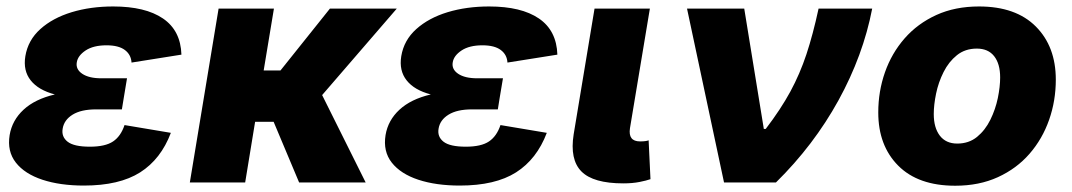

<svg xmlns="http://www.w3.org/2000/svg" viewBox="-20 -573 3367 603"><path d="M243.2 9.8Q168.9 9.8 113.3 -8.5Q57.6 -26.9 29.8 -62.3Q2 -97.7 10.3 -148.9Q18.1 -195.3 54 -228.5Q89.8 -261.7 152.3 -276.4Q100.6 -290 76.4 -320.6Q52.2 -351.1 59.6 -396.5Q67.9 -446.8 106.7 -481.7Q145.5 -516.6 205.1 -534.7Q264.6 -552.7 335.4 -552.7Q436.5 -552.7 491.9 -514.9Q547.4 -477.1 549.8 -401.4L393.1 -376.5Q391.6 -401.4 372.1 -416Q352.5 -430.7 314.5 -430.7Q273.4 -430.7 249 -414.6Q224.6 -398.4 221.2 -377.4Q217.3 -355.5 238.3 -341.3Q259.3 -327.1 298.3 -327.1H378.9L368.7 -265.6L362.8 -229.5H281.7Q234.9 -229.5 208 -212.9Q181.2 -196.3 176.8 -168.9Q172.4 -143.6 192.4 -127.9Q212.4 -112.3 262.2 -112.3Q310.5 -112.3 335 -128.7Q359.4 -145 371.1 -180.2L516.6 -155.8Q485.4 -73.2 420.2 -31.7Q355 9.8 243.2 9.8Z M840.3 -545.9 808.1 -351.6H860.8L1016.1 -545.9H1226.1L991.7 -274.4L1128.4 0H919.4L839.4 -190.4H781.2L750 0H576.2L666.5 -545.9Z M1423.8 9.8Q1349.6 9.8 1293.9 -8.5Q1238.3 -26.9 1210.4 -62.3Q1182.6 -97.7 1190.9 -148.9Q1198.7 -195.3 1234.6 -228.5Q1270.5 -261.7 1333 -276.4Q1281.2 -290 1257.1 -320.6Q1232.9 -351.1 1240.2 -396.5Q1248.5 -446.8 1287.4 -481.7Q1326.2 -516.6 1385.7 -534.7Q1445.3 -552.7 1516.1 -552.7Q1617.2 -552.7 1672.6 -514.9Q1728 -477.1 1730.5 -401.4L1573.7 -376.5Q1572.3 -401.4 1552.7 -416Q1533.2 -430.7 1495.1 -430.7Q1454.1 -430.7 1429.7 -414.6Q1405.3 -398.4 1401.9 -377.4Q1397.9 -355.5 1418.9 -341.3Q1439.9 -327.1 1479 -327.1H1559.6L1549.3 -265.6L1543.5 -229.5H1462.4Q1415.5 -229.5 1388.7 -212.9Q1361.8 -196.3 1357.4 -168.9Q1353 -143.6 1373 -127.9Q1393.1 -112.3 1442.9 -112.3Q1491.2 -112.3 1515.6 -128.7Q1540 -145 1551.8 -180.2L1697.3 -155.8Q1666 -73.2 1600.8 -31.7Q1535.6 9.8 1423.8 9.8Z M1937.5 2.9Q1843.3 2.9 1806.2 -34.4Q1769 -71.8 1781.7 -151.4L1847.2 -545.9H2021L1958.5 -170.4Q1952.1 -128.9 1990.2 -128.9Q2008.8 -128.9 2017.1 -132.3L2022.9 -10.3Q2010.7 -5.9 1988.5 -1.5Q1966.3 2.9 1937.5 2.9Z M2253.9 0 2137.7 -545.9H2317.4L2378.9 -168H2384.8Q2432.1 -230 2462.2 -285.4Q2492.2 -340.8 2512.7 -402.6Q2533.2 -464.4 2550.8 -545.9H2719.2Q2690.9 -398.9 2613.3 -257.8Q2535.6 -116.7 2417 0Z M2980 10.3Q2863.8 10.3 2801 -52.7Q2738.3 -115.7 2738.3 -219.7Q2738.3 -286.1 2759.3 -345.9Q2780.3 -405.8 2821 -452.4Q2861.8 -499 2920.7 -525.9Q2979.5 -552.7 3054.7 -552.7Q3170.4 -552.7 3233.2 -489.7Q3295.9 -426.8 3295.9 -322.8Q3295.9 -256.8 3274.9 -196.8Q3253.9 -136.7 3213.4 -90.1Q3172.9 -43.5 3114 -16.6Q3055.2 10.3 2980 10.3ZM2986.3 -122.1Q3022.9 -122.1 3048.6 -143.1Q3074.2 -164.1 3090.3 -196.8Q3106.4 -229.5 3113.8 -265.1Q3121.1 -300.8 3121.1 -329.6Q3121.1 -372.6 3102.3 -396.5Q3083.5 -420.4 3047.9 -420.4Q3011.2 -420.4 2985.4 -399.7Q2959.5 -378.9 2943.4 -346.7Q2927.2 -314.5 2919.9 -279.1Q2912.6 -243.7 2912.6 -214.8Q2912.6 -171.9 2931.6 -147Q2950.7 -122.1 2986.3 -122.1Z"/></svg>

Font: Inter Extra Bold
Style: Italic
Weight: 800
Italic angle: -9.39999°
Designer: Rasmus Andersson
Foundry: rsms
Version: Version 4.000;git-3c8e0fc